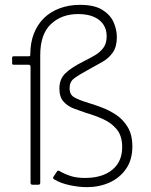

<svg xmlns="http://www.w3.org/2000/svg" viewBox="-20 -762 622 792"><path d="M310 -742Q369 -742 402 -721.5Q435 -701 448.5 -670.5Q462 -640 462 -609Q462 -569 445 -545Q428 -521 402 -506.5Q376 -492 349 -477Q303 -452 285 -438Q267 -424 267 -398Q267 -373 284 -362Q301 -351 346 -337Q370 -330 400.5 -318.5Q431 -307 459.5 -288Q488 -269 507 -237.5Q526 -206 526 -158Q526 -103 500 -65.5Q474 -28 431.5 -9Q389 10 339 10Q306 10 268 2Q230 -6 204 -22Q197 -26 200 -32L216 -56Q219 -60 226 -56Q249 -43 273 -35.5Q297 -28 331 -28Q402 -28 443 -61.5Q484 -95 484 -155Q484 -201 462 -228Q440 -255 405.5 -270.5Q371 -286 333 -297Q309 -305 284 -314.5Q259 -324 242 -343Q225 -362 225 -397Q225 -435 249 -459Q273 -483 327 -510Q349 -521 370 -533Q391 -545 405.5 -563.5Q420 -582 420 -612Q420 -655 389 -679.5Q358 -704 302 -704Q234 -704 190 -662.5Q146 -621 146 -535V-10Q147 0 138 0H114Q106 0 106 -8V-485Q106 -495 98 -495H36Q30 -495 30 -501V-524Q30 -526 31.5 -528Q33 -530 36 -530H99Q104 -530 104.5 -532.5Q105 -535 105 -538Q105 -586 120 -624Q135 -662 162 -688Q189 -714 227 -728Q265 -742 310 -742Z"/></svg>

Font: Libre Franklin Thin
Style: Regular
Weight: 100
Designer: Pablo Impallari, Rodrigo Fuenzalida, Nhung Nguyen
Foundry: Impallari Type
Version: Version 3.000